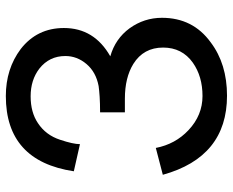

<svg xmlns="http://www.w3.org/2000/svg" viewBox="-90 -695 798 658"><g transform="rotate(-90 309.0 -366.0)"><path d="M131 -231Q144 -164 192 -119Q243 -71 309 -71Q376 -71 423 -104Q475 -141 475 -206Q475 -273 419 -308Q372 -337 300 -337H253V-422Q284 -422 306.5 -423.5Q329 -425 343 -427Q391 -436 418.5 -468.5Q446 -501 446 -541Q446 -596 403 -630Q364 -660 308 -660Q253 -660 216 -635Q175 -608 159 -559Q144 -514 144 -491L51 -512Q86 -745 309 -745Q402 -745 470 -694Q542 -638 542 -546Q542 -442 445 -387Q505 -370 541 -321Q577 -271 577 -210Q577 -104 493 -43Q419 13 310 13Q100 13 39 -207Z"/></g></svg>

Font: MongolianScript
Style: Regular
Weight: 400
Designer: Bolorsoft LLC, NUM
Foundry: Bolorsoft LLC
Version: Version 3.2